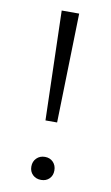

<svg xmlns="http://www.w3.org/2000/svg" viewBox="-79 -700 433 747"><g transform="rotate(10 138.0 -326.5)"><path d="M103 -658H172L161 -226H115ZM92 -40Q92 -60 105 -73Q118 -86 138 -86Q158 -86 170.5 -73Q183 -60 183 -40Q183 -20 170.5 -7.5Q158 5 138 5Q118 5 105 -7.5Q92 -20 92 -40Z"/></g></svg>

Font: Ysabeau Semilight
Style: Regular
Weight: 300
Designer: Christian Thalmann (Catharsis Fonts)
Version: Version 0.003